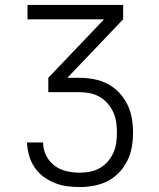

<svg xmlns="http://www.w3.org/2000/svg" viewBox="-20 -755 640 775"><path d="M302 0Q276 0 250 -3.5Q224 -7 199.5 -17Q175 -27 154 -43Q133 -59 118.5 -81Q104 -103 97 -128.5Q90 -154 89 -180H154Q154 -153 166 -128Q178 -103 200 -86.5Q222 -70 248.5 -64Q275 -58 302 -58Q323 -58 343.5 -62Q364 -66 382.5 -76.5Q401 -87 415 -103Q429 -119 437.5 -138Q446 -157 449 -178Q452 -199 452 -220Q452 -241 449 -262Q446 -283 437 -302.5Q428 -322 414 -338Q400 -354 381.5 -364.5Q363 -375 342 -379Q321 -383 300 -383H175V-441L400 -677H91V-735H477V-677L252 -441H300Q329 -441 358.5 -435.5Q388 -430 414 -416.5Q440 -403 460.5 -381.5Q481 -360 494 -333.5Q507 -307 512 -278Q517 -249 517 -219Q517 -190 512 -161.5Q507 -133 494 -106.5Q481 -80 460.5 -58.5Q440 -37 414.5 -24Q389 -11 360 -5.5Q331 0 302 0Z"/></svg>

Font: Iosevka SS04 Light Extended
Style: Regular
Weight: 300
Width: 7
Monospace: yes
Designer: Belleve Invis
Foundry: Belleve Invis
Version: Version 19.0.0; ttfautohint (v1.8.4)